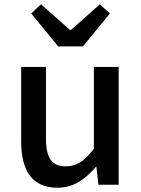

<svg xmlns="http://www.w3.org/2000/svg" viewBox="-20 -864 660 898"><path d="M249 14C324 14 378 -25 428 -83H431L440 0H535V-551H419V-168C374 -110 338 -86 287 -86C223 -86 195 -124 195 -218V-551H79V-204C79 -64 131 14 249 14ZM252 -647H368L494 -801L447 -844L312 -724H307L172 -844L126 -801Z"/></svg>

Font: ChiuKong Gothic CL Medium
Style: Regular
Weight: 500
Designer: Ryoko NISHIZUKA 西塚涼子 (kana, bopomofo & ideographs); Paul D. Hunt (Latin, Greek & Cyrillic); Sandoll Communications 산돌커뮤니
Foundry: Adobe
Version: Version 1.300